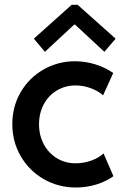

<svg xmlns="http://www.w3.org/2000/svg" viewBox="-20 -789 522 814"><path d="M32.2 -262.7Q32.2 -337.9 68.1 -398.9Q104 -460 165 -494.6Q226.1 -529.3 297.9 -529.3Q341.8 -529.3 384.3 -516.1Q426.8 -502.9 460 -479.5L417 -384.8Q396 -403.8 364.3 -415.3Q332.5 -426.8 300.8 -426.8Q256.8 -426.8 221.2 -405.5Q185.5 -384.3 165.5 -346.7Q145.5 -309.1 145.5 -261.7Q145.5 -215.3 165.5 -177.7Q185.5 -140.1 220.9 -118.4Q256.3 -96.7 300.8 -96.7Q335.9 -96.7 368.2 -108.6Q400.4 -120.6 418.9 -138.7L460.9 -42Q431.6 -20.5 389.9 -7.3Q348.1 5.9 301.8 5.9Q227.5 5.9 165.8 -29.5Q104 -64.9 68.1 -126.5Q32.2 -188 32.2 -262.7ZM123.5 -625 283.7 -768.6H309.1L470.2 -625L422.4 -569.3L298.3 -684.6H294.4L170.4 -569.3Z"/></svg>

Font: Reddit Sans Fudge SemiBold
Style: Regular
Weight: 600
Designer: Stephen Hutchings
Foundry: Reddit
Version: Version 1.011